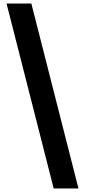

<svg xmlns="http://www.w3.org/2000/svg" viewBox="-20 -820 480 1084"><path d="M283 244 17 -800H157L423 244Z"/></svg>

Font: Noto Sans Tamil ExtraBold
Style: Regular
Weight: 800
Designer: Jelle Bosma - Monotype Design Team
Foundry: Monotype Imaging Inc.
Version: Version 2.004; ttfautohint (v1.8.4.7-5d5b)